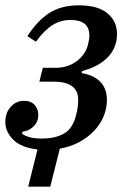

<svg xmlns="http://www.w3.org/2000/svg" viewBox="-20 -552 484 722"><path d="M121 10Q59 3 29.5 -27Q0 -57 0 -93Q0 -128 20.5 -150.5Q41 -173 70 -173Q96 -173 110 -157.5Q124 -142 124 -120Q124 -94 106 -76.5Q88 -59 65 -57L63 -49Q74 -41 91.5 -36Q109 -31 138 -31Q188 -31 221 -50Q254 -69 266 -119Q270 -134 272 -147.5Q274 -161 274 -177Q274 -245 181 -245H128L141 -297H190Q234 -297 267 -321Q300 -345 310 -381Q313 -393 314.5 -401.5Q316 -410 316 -419Q316 -477 245 -477Q209 -477 178 -458Q147 -439 115 -395L83 -416Q121 -475 166 -503.5Q211 -532 277 -532Q348 -532 384 -502Q420 -472 420 -424Q420 -373 385.5 -337Q351 -301 289 -285L287 -277Q332 -270 357 -244.5Q382 -219 382 -177Q382 -144 369.5 -114Q357 -84 333.5 -59.5Q310 -35 277.5 -17.5Q245 0 205 7L169 150H86Z"/></svg>

Font: IBM Plex Serif Medium
Style: Italic
Weight: 500
Italic angle: -14°
Designer: Mike Abbink, Paul van der Laan, Pieter van Rosmalen
Foundry: Bold Monday
Version: Version 2.5